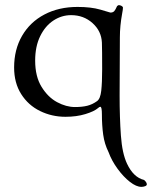

<svg xmlns="http://www.w3.org/2000/svg" viewBox="-20 -441 592 748"><path d="M403 152Q387 120 382 83.5Q377 47 377 5Q377 -25 371 -25Q367 -25 362 -20Q347 -7 312.5 3.5Q278 14 235 14Q182 14 136 -8.5Q90 -31 62.5 -74.5Q35 -118 35 -178Q35 -248 66 -301.5Q97 -355 153 -384.5Q209 -414 282 -414Q335 -414 371 -403.5Q407 -393 410 -392Q420 -392 425 -397.5Q430 -403 436 -417Q440 -421 443 -421Q448 -421 453.5 -418Q459 -415 459 -411Q459 -404 456 -389Q447 -340 447 -295L446 -69Q446 17 451 87Q456 157 475 197Q500 250 541 260Q544 262 548 267Q552 272 552 277Q552 282 545 284.5Q538 287 531 287Q511 287 486 267.5Q461 248 438 216.5Q415 185 403 152ZM358 -47Q371 -56 374.5 -88Q378 -120 378 -171Q378 -250 377 -275Q375 -320 340.5 -351Q306 -382 257 -382Q220 -382 188 -361Q156 -340 136.5 -300Q117 -260 117 -205Q117 -143 142 -102.5Q167 -62 202.5 -43Q238 -24 272 -24Q300 -24 320 -29Q340 -34 358 -47Z"/></svg>

Font: EB Garamond
Style: Regular
Weight: 400
Designer: Georg Duffner and Octavio Pardo
Foundry: Georg Duffner
Version: Version 1.000; ttfautohint (v1.6)